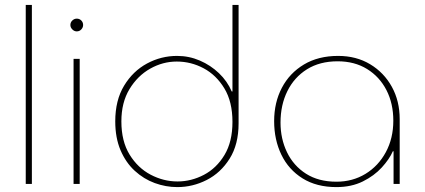

<svg xmlns="http://www.w3.org/2000/svg" viewBox="-20 -750 1735 783"><path d="M85 0V-730H110V0Z M280 0V-510H305V0ZM293 -622Q283 -622 275 -630Q267 -638 267 -648Q267 -659 275 -666.5Q283 -674 293 -674Q304 -674 311.5 -666.5Q319 -659 319 -648Q319 -638 311.5 -630Q304 -622 293 -622Z M703 13Q656 13 611 -3.5Q566 -20 529.5 -53.5Q493 -87 471.5 -137.5Q450 -188 450 -255Q450 -341 486 -400.5Q522 -460 579.5 -491Q637 -522 702 -522Q751 -522 795 -503Q839 -484 873 -451.5Q907 -419 925 -377H928V-730H953V-247Q953 -161 916.5 -103Q880 -45 823 -16Q766 13 703 13ZM704 -10Q760 -10 811.5 -37Q863 -64 895.5 -118Q928 -172 928 -253Q928 -335 895 -389.5Q862 -444 810.5 -471.5Q759 -499 701 -499Q644 -499 592.5 -470Q541 -441 508 -386.5Q475 -332 475 -255Q475 -174 508.5 -119.5Q542 -65 594.5 -37.5Q647 -10 704 -10Z M1352 13Q1271 13 1214 -22.5Q1157 -58 1127.5 -119Q1098 -180 1098 -256Q1098 -332 1129.5 -392Q1161 -452 1219.5 -487Q1278 -522 1359 -522Q1433 -522 1489.5 -488Q1546 -454 1578 -396Q1610 -338 1610 -264V0H1585V-133H1582Q1568 -101 1537 -67Q1506 -33 1459.5 -10Q1413 13 1352 13ZM1352 -9Q1418 -9 1470.5 -41Q1523 -73 1553.5 -129.5Q1584 -186 1584 -258Q1584 -328 1556 -382.5Q1528 -437 1477 -468.5Q1426 -500 1357 -500Q1284 -500 1232 -467.5Q1180 -435 1152 -378.5Q1124 -322 1124 -250Q1124 -184 1150.5 -129Q1177 -74 1228 -41.5Q1279 -9 1352 -9Z"/></svg>

Font: MuseoModerno Thin Thin
Style: Regular
Weight: 250
Version: Version 1.003